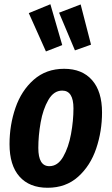

<svg xmlns="http://www.w3.org/2000/svg" viewBox="-20 -871 527 907"><path d="M25 -190Q25 -280 53 -361.5Q81 -443 139.5 -494.5Q198 -546 283 -546Q368 -546 415 -492.5Q462 -439 462 -340Q462 -251 434.5 -169.5Q407 -88 349 -36Q291 16 205 16Q119 16 72 -37Q25 -90 25 -190ZM327 -359Q327 -443 274 -443Q234 -443 208.5 -399Q183 -355 172 -292.5Q161 -230 161 -172Q161 -86 213 -86Q253 -86 278.5 -130.5Q304 -175 315.5 -238Q327 -301 327 -359ZM274 -658 197 -628 116 -809 218 -851ZM410 -660 334 -633 259 -811 361 -850Z"/></svg>

Font: Fira Sans Compressed SemiBold
Style: Italic
Weight: 600
Width: 1
Italic angle: -8°
Designer: bBox Type GmbH & Carrois Corporate GbR & Edenspiekermann AG
Foundry: bBox Type GmbH & Carrois Corporate GbR & Edenspiekermann AG
Version: Version 4.301